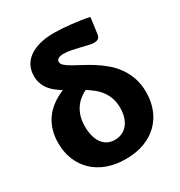

<svg xmlns="http://www.w3.org/2000/svg" viewBox="-174 -853 915 978"><g transform="rotate(-30 283.0 -364.0)"><path d="M283.5 -106Q306.5 -106 325.8 -114.8Q345 -123.5 358.8 -140.2Q372.5 -157 380 -180.8Q387.5 -204.5 387.5 -234.5Q387.5 -266.5 379 -291.2Q370.5 -316 355.8 -336Q341 -356 321.5 -371.8Q302 -387.5 280.5 -401Q261.5 -392 244.2 -378.2Q227 -364.5 213.5 -345.2Q200 -326 192 -300.2Q184 -274.5 184 -241Q184 -213 190 -188.2Q196 -163.5 208.2 -145.2Q220.5 -127 239.2 -116.5Q258 -106 283.5 -106ZM475 -619Q472.5 -600.5 463.5 -594Q454.5 -587.5 436.5 -587.5Q426 -587.5 406.8 -592Q387.5 -596.5 364.5 -602.2Q341.5 -608 317.8 -612.5Q294 -617 274 -617Q252.5 -617 242.8 -610.2Q233 -603.5 233 -593Q233 -580.5 246.2 -569.2Q259.5 -558 281.2 -545.5Q303 -533 330.8 -518.5Q358.5 -504 387.5 -485.8Q416.5 -467.5 444.2 -444.2Q472 -421 493.8 -390.8Q515.5 -360.5 528.8 -322.8Q542 -285 542 -237.5Q542 -185.5 525 -140.8Q508 -96 475 -63.2Q442 -30.5 393.8 -12Q345.5 6.5 283.5 6.5Q223.5 6.5 175.2 -11.2Q127 -29 93.5 -61.2Q60 -93.5 42 -138Q24 -182.5 24 -236Q24 -313 62.2 -369.2Q100.5 -425.5 179.5 -458.5Q160 -470.5 143.2 -483.8Q126.5 -497 114.2 -513Q102 -529 94.8 -548.8Q87.5 -568.5 87.5 -593.5Q87.5 -625 100 -650.8Q112.5 -676.5 137.5 -694.8Q162.5 -713 199.5 -723.2Q236.5 -733.5 285.5 -733.5Q306 -733.5 332 -731.8Q358 -730 385.5 -727Q413 -724 439.5 -720Q466 -716 487.5 -711Z"/></g></svg>

Font: Lato ExtraBold
Style: Regular
Weight: 800
Designer: Lukasz Dziedzic with Adam Twardoch and Botio Nikoltchev
Foundry: tyPoland Lukasz Dziedzic
Version: Version 2.015; 2015-08-06; http://www.latofonts.com/